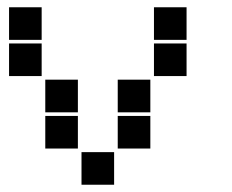

<svg xmlns="http://www.w3.org/2000/svg" viewBox="-20 -515 640 530"><path d="M6 -495Q5 -495 5 -495Q5 -495 5 -494V-406Q5 -405 5 -405Q5 -405 6 -405H94Q95 -405 95 -405Q95 -405 95 -406V-494Q95 -495 95 -495Q95 -495 94 -495ZM406 -495Q405 -495 405 -495Q405 -495 405 -494V-406Q405 -405 405 -405Q405 -405 406 -405H494Q495 -405 495 -405Q495 -405 495 -406V-494Q495 -495 495 -495Q495 -495 494 -495ZM6 -395Q5 -395 5 -395Q5 -395 5 -394V-306Q5 -305 5 -305Q5 -305 6 -305H94Q95 -305 95 -305Q95 -305 95 -306V-394Q95 -395 95 -395Q95 -395 94 -395ZM406 -395Q405 -395 405 -395Q405 -395 405 -394V-306Q405 -305 405 -305Q405 -305 406 -305H494Q495 -305 495 -305Q495 -305 495 -306V-394Q495 -395 495 -395Q495 -395 494 -395ZM106 -295Q105 -295 105 -295Q105 -295 105 -294V-206Q105 -205 105 -205Q105 -205 106 -205H194Q195 -205 195 -205Q195 -205 195 -206V-294Q195 -295 195 -295Q195 -295 194 -295ZM306 -295Q305 -295 305 -295Q305 -295 305 -294V-206Q305 -205 305 -205Q305 -205 306 -205H394Q395 -205 395 -205Q395 -205 395 -206V-294Q395 -295 395 -295Q395 -295 394 -295ZM106 -195Q105 -195 105 -195Q105 -195 105 -194V-106Q105 -105 105 -105Q105 -105 106 -105H194Q195 -105 195 -105Q195 -105 195 -106V-194Q195 -195 195 -195Q195 -195 194 -195ZM306 -195Q305 -195 305 -195Q305 -195 305 -194V-106Q305 -105 305 -105Q305 -105 306 -105H394Q395 -105 395 -105Q395 -105 395 -106V-194Q395 -195 395 -195Q395 -195 394 -195ZM206 -95Q205 -95 205 -95Q205 -95 205 -94V-6Q205 -5 205 -5Q205 -5 206 -5H294Q295 -5 295 -5Q295 -5 295 -6V-94Q295 -95 295 -95Q295 -95 294 -95Z"/></svg>

Font: Doto Black
Style: Regular
Weight: 900
Version: Version 1.000